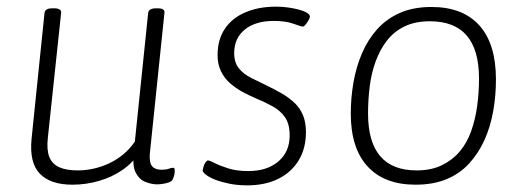

<svg xmlns="http://www.w3.org/2000/svg" viewBox="-20 -550 1579 578"><path d="M198 6Q132 6 100 -27Q68 -60 75 -132L114 -511Q115 -518 120.5 -521.5Q126 -525 138 -525H143Q154 -525 159.5 -521.5Q165 -518 164 -511L124 -135Q120 -99 128.5 -77.5Q137 -56 158.5 -46.5Q180 -37 214 -37Q238 -37 262.5 -42.5Q287 -48 310 -59Q333 -70 352.5 -86.5Q372 -103 386 -124L426 -511Q428 -525 450 -525H454Q466 -525 471 -521.5Q476 -518 475 -511L431 -87Q429 -60 438 -49.5Q447 -39 466 -39Q480 -39 488 -42Q496 -45 501 -45Q504 -45 505 -43Q506 -41 506 -37Q506 -34 505.5 -29Q505 -24 503.5 -19Q502 -14 500 -10Q497 -4 488.5 -1Q480 2 470 3.5Q460 5 453 5Q437 5 418.5 -2Q400 -9 389 -29.5Q378 -50 383 -91L400 -92Q381 -61 349.5 -39Q318 -17 278.5 -5.5Q239 6 198 6Z M724 8Q695 8 670.5 3Q646 -2 628 -9Q610 -16 600 -24Q590 -32 590 -37Q591 -43 593 -49.5Q595 -56 599 -61.5Q603 -67 606 -67Q611 -67 626.5 -59Q642 -51 667.5 -43Q693 -35 727 -35Q784 -35 818 -64Q852 -93 852 -142Q852 -177 838 -197Q824 -217 800.5 -230Q777 -243 750 -254Q729 -263 709 -274Q689 -285 672 -300Q655 -315 645 -336Q635 -357 635 -384Q635 -431 657 -463.5Q679 -496 719 -513Q759 -530 811 -530Q829 -530 847 -527.5Q865 -525 880 -521Q895 -517 904 -511.5Q913 -506 913 -500Q913 -496 908.5 -488.5Q904 -481 899.5 -475.5Q895 -470 891 -470Q887 -470 863.5 -478.5Q840 -487 804 -487Q749 -487 717 -461Q685 -435 685 -390Q685 -362 699 -344.5Q713 -327 736 -315.5Q759 -304 782 -293Q807 -281 828.5 -268.5Q850 -256 866.5 -240.5Q883 -225 892 -203.5Q901 -182 901 -152Q901 -103 879 -67Q857 -31 817.5 -11.5Q778 8 724 8Z M1231 6Q1137 6 1086.5 -49Q1036 -104 1036 -208Q1036 -255 1044 -301.5Q1052 -348 1069.5 -389Q1087 -430 1115 -461.5Q1143 -493 1183.5 -511Q1224 -529 1279 -529Q1373 -529 1423 -473.5Q1473 -418 1473 -311Q1473 -261 1464.5 -214Q1456 -167 1438 -127.5Q1420 -88 1392 -57.5Q1364 -27 1324 -10.5Q1284 6 1231 6ZM1234 -37Q1278 -37 1310 -52.5Q1342 -68 1364 -94Q1386 -120 1398.5 -155.5Q1411 -191 1416.5 -231Q1422 -271 1422 -314Q1422 -400 1385 -443Q1348 -486 1274 -486Q1230 -486 1198 -470.5Q1166 -455 1145 -428Q1124 -401 1111 -365.5Q1098 -330 1093 -290Q1088 -250 1088 -208Q1088 -123 1124.5 -80Q1161 -37 1234 -37Z"/></svg>

Font: Asap ExtraLight
Style: Italic
Weight: 250
Italic angle: -6°
Version: Version 3.001